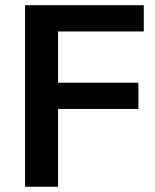

<svg xmlns="http://www.w3.org/2000/svg" viewBox="-20 -711 591 731"><path d="M75.5 0H201V-296.1H506.9V-396.1H201V-591.2H527.5V-691.2H75.5Z"/></svg>

Font: LL Pando Sans
Style: Bold
Weight: 700
Designer: Joshua Smith
Foundry: Joshua Smith
Version: Version 1.000;Glyphs 3.2.1 (3258)